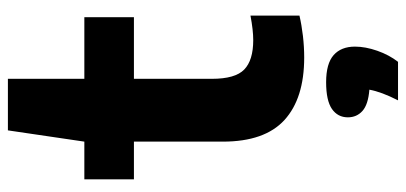

<svg xmlns="http://www.w3.org/2000/svg" viewBox="-291 -489 1028 486"><g transform="rotate(-90 223.0 -246.0)"><path d="M320.5 10Q217 10 162.2 -40Q107.5 -90 107.5 -196V-421H12V-546.5H107.5L136 -740H266.5V-546.5H422.5V-421H266.5V-223.5Q266.5 -164.5 290 -141.8Q313.5 -119 364.5 -119Q389.5 -119 426.5 -126V-2Q403 3.5 375 6.8Q347 10 320.5 10ZM212 247.5Q233.5 205.5 239 175Q201.5 172 185.2 157.5Q169 143 169 120.5Q169 95 190.2 80.2Q211.5 65.5 258 65.5Q305 65.5 326.5 84.5Q348 103.5 348 138.5Q348 165 337.5 195Q327 225 309.5 247.5Z"/></g></svg>

Font: Encode Sans Semi Expanded
Style: Bold
Weight: 700
Width: 6
Designer: Multiple Designers
Foundry: Impallari Type
Version: Version 3.000; ttfautohint (v1.8.3) -l 8 -r 50 -G 200 -x 14 